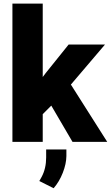

<svg xmlns="http://www.w3.org/2000/svg" viewBox="-20 -770 602 1042"><path d="M258.3 -196.8 211.9 -150.4V0H47.4V-750.5H211.9V-352.1L228.5 -374L352.5 -528.3H549.8L364.7 -311L562 0H373.5ZM271 251.5 193.4 212.4 206.1 189.9Q230.5 144 230.5 84.5V41H340.3V77.1Q339.8 119.1 320.8 167.7Q301.8 216.3 271 251.5Z"/></svg>

Font: Roboto
Style: Regular
Weight: 900
Designer: Google
Version: Version 2.001171; 2014